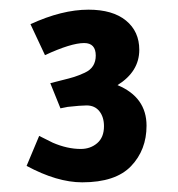

<svg xmlns="http://www.w3.org/2000/svg" viewBox="-20 -706 368 397"><path d="M163 -686Q213 -686 240.5 -663.5Q268 -641 268 -603Q268 -558 223 -530Q283 -505 283 -446Q283 -396 251 -362.5Q219 -329 150 -329Q98 -329 35 -363L61 -425L89 -411Q119 -398 147 -398Q167 -398 181 -410Q195 -422 195 -445Q195 -464 185.5 -476Q176 -488 159 -488Q147 -488 120 -485L105 -482L84 -534Q91 -536 107.5 -540Q124 -544 133.5 -547Q143 -550 155 -555.5Q167 -561 172.5 -570Q178 -579 178 -591Q178 -617 154 -617Q127 -617 73 -592L43 -656Q108 -686 163 -686Z"/></svg>

Font: Amaranth
Style: Regular
Weight: 400
Designer: Gesine Todt
Foundry: Gesine Todt
Version: Version 1.000